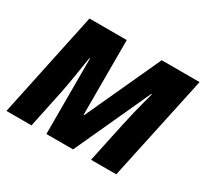

<svg xmlns="http://www.w3.org/2000/svg" viewBox="-145 -921 1200 1128"><g transform="rotate(30 455.0 -357.0)"><path d="M12 0H182L237 -262C250 -326 263 -411 279 -512H283V0H464L699 -512H703C696 -479 675 -417 643 -268L586 0H757L910 -714H653L420 -207H416V-714H163Z"/></g></svg>

Font: Noto Sans Black
Style: Italic
Weight: 900
Italic angle: -12°
Designer: Monotype Design Team
Foundry: Monotype Imaging Inc.
Version: Version 2.013